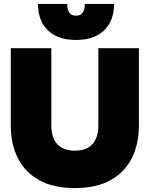

<svg xmlns="http://www.w3.org/2000/svg" viewBox="-20 -945 764 980"><path d="M174 -925H323Q323 -865 368 -865Q413 -865 413 -925H562Q562 -839 511.5 -790Q461 -741 368 -741Q275 -741 224.5 -790Q174 -839 174 -925ZM35 -304V-699H242V-306Q242 -242 272.5 -209Q303 -176 362 -176Q421 -176 451.5 -209Q482 -242 482 -306V-699H689V-304Q689 -211 653.5 -139Q618 -67 545 -26Q472 15 362 15Q252 15 179 -26Q106 -67 70.5 -139Q35 -211 35 -304Z"/></svg>

Font: Prompt ExtraBold
Style: Regular
Weight: 800
Designer: Katatrad Team
Foundry: CadsonDemak
Version: Version 1.001